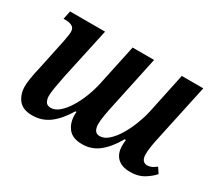

<svg xmlns="http://www.w3.org/2000/svg" viewBox="-105 -744 1078 960"><g transform="rotate(30 433.5 -263.5)"><path d="M154 9Q99 9 74.5 -22.5Q50 -54 50 -100Q50 -120 55 -150Q60 -180 68 -213L106 -393Q109 -410 111.5 -426Q114 -442 114 -449Q114 -471 99 -479.5Q84 -488 61 -488H49L59 -536H261L196 -236Q188 -195 183 -165.5Q178 -136 178 -118Q178 -99 186 -84.5Q194 -70 216 -70Q240 -70 263.5 -90Q287 -110 308 -143.5Q329 -177 345 -218Q361 -259 370 -301L420 -536H544L481 -240Q474 -209 468 -174.5Q462 -140 462 -120Q462 -99 470 -84.5Q478 -70 499 -70Q524 -70 548.5 -92Q573 -114 594 -149Q615 -184 630.5 -224Q646 -264 654 -300L704 -536H828L758 -210Q751 -179 747 -152.5Q743 -126 743 -108Q743 -62 778 -62Q801 -62 828 -84L849 -53Q827 -28 795.5 -9.5Q764 9 720 9Q670 9 645 -16Q620 -41 620 -85Q620 -93 620.5 -102.5Q621 -112 622 -119H615Q579 -56 537.5 -23.5Q496 9 442 9Q387 9 362 -22Q337 -53 337 -100Q337 -107 338 -117H332Q294 -54 251.5 -22.5Q209 9 154 9Z"/></g></svg>

Font: Noto Serif SemiCondensed SemiBold
Style: Italic
Weight: 600
Width: 4
Italic angle: -12°
Designer: Monotype Design Team
Foundry: Monotype Imaging Inc.
Version: Version 2.014; ttfautohint (v1.8.4.7-5d5b)